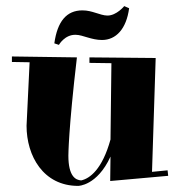

<svg xmlns="http://www.w3.org/2000/svg" viewBox="-20 -577 602 629"><path d="M273 -389V-371L345 -370L342 -120C315 -22 274 8 246 14C228 13 204 1 204 -67C204 -67 204 -152 232 -389L19 -392V-374L77 -373L67 -165C67 -66 122 32 236 32C236 32 298 32 342 -64L341 16L531 -1L529 -19L478 -14L490 -387ZM387 -557C387 -557 362 -526 332 -526C320 -526 306 -531 293 -535C280 -539 267 -543 250 -543C198 -543 168 -507 158 -435L173 -430C173 -430 192 -464 228 -463C240 -463 254 -458 268 -454C282 -450 297 -446 314 -446C360 -446 394 -482 403 -550Z"/></svg>

Font: Purple Purse
Style: Regular
Weight: 400
Designer: Astigmatic (AOETI)
Foundry: Astigmatic (AOETI)
Version: Version 1.000